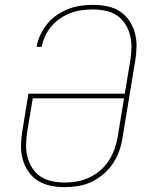

<svg xmlns="http://www.w3.org/2000/svg" viewBox="-20 -763 640 791"><path d="M246 8Q216 8 187.5 2Q159 -4 135.5 -19Q112 -34 96.5 -57Q81 -80 73.5 -107Q66 -134 66.5 -164Q67 -194 72 -223L97 -377H494L517 -515Q521 -541 521.5 -568Q522 -595 515.5 -619.5Q509 -644 495.5 -665Q482 -686 461.5 -699.5Q441 -713 415.5 -718.5Q390 -724 363 -724Q340 -724 317 -721Q294 -718 271.5 -709.5Q249 -701 228.5 -687.5Q208 -674 192 -655Q176 -636 166 -614.5Q156 -593 152 -570H131Q135 -595 146.5 -619.5Q158 -644 175 -665Q192 -686 215 -701.5Q238 -717 263 -726.5Q288 -736 313.5 -739.5Q339 -743 364 -743Q394 -743 422.5 -737Q451 -731 474 -716Q497 -701 512.5 -678Q528 -655 535.5 -628Q543 -601 542.5 -571Q542 -541 537 -512L485 -197Q481 -169 471.5 -142Q462 -115 446 -90.5Q430 -66 406.5 -46Q383 -26 356.5 -13.5Q330 -1 301.5 3.5Q273 8 246 8ZM247 -11Q272 -11 297.5 -15.5Q323 -20 347.5 -31.5Q372 -43 393 -61Q414 -79 428.5 -101.5Q443 -124 452 -149.5Q461 -175 465 -200L491 -358H115L92 -220Q88 -194 87.5 -167Q87 -140 93.5 -115.5Q100 -91 113.5 -70Q127 -49 147.5 -35.5Q168 -22 194 -16.5Q220 -11 247 -11Z"/></svg>

Font: Iosevka Aile Thin
Style: Italic
Weight: 100
Italic angle: -9°
Designer: Belleve Invis
Foundry: Belleve Invis
Version: Version 31.1.0; ttfautohint (v1.8.4)